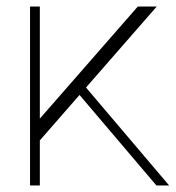

<svg xmlns="http://www.w3.org/2000/svg" viewBox="-20 -568 539 588"><path d="M102 -138 90 -191 402 -548H460ZM72 0V-548H102V0ZM459 0 211 -292 223 -324 498 0Z"/></svg>

Font: Savate ExtraLight
Style: Regular
Weight: 200
Designer: Max Esnée
Foundry: Plomb Type
Version: Version 2.000